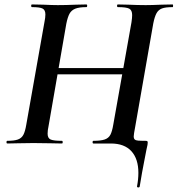

<svg xmlns="http://www.w3.org/2000/svg" viewBox="-20 -645 798 863"><path d="M191 -339H580L575 -311H186ZM184 -580Q184 -600 171.5 -606.5Q159 -613 124 -613Q120 -613 120 -619Q120 -625 124 -625L174 -624Q216 -622 240 -622Q276 -622 322 -624L368 -625Q372 -625 372 -619Q372 -613 368 -613Q336 -613 318.5 -606Q301 -599 292.5 -583.5Q284 -568 278 -538L198 -77Q194 -60 194 -44Q194 -24 207.5 -18Q221 -12 258 -12Q262 -12 262 -6Q262 0 258 0Q225 0 207 -1L130 -2L61 -1Q43 0 13 0Q9 0 9 -6Q9 -12 13 -12Q44 -12 60.5 -18Q77 -24 85 -39Q93 -54 98 -84L180 -547Q184 -566 184 -580ZM400 -12Q433 -12 450.5 -18Q468 -24 476 -39Q484 -54 489 -84L571 -545Q574 -565 574 -577Q574 -599 561 -606Q548 -613 510 -613Q506 -613 506 -619Q506 -625 510 -625L556 -624Q600 -622 635 -622Q662 -622 706 -624L756 -625Q758 -625 758 -619Q758 -613 756 -613Q724 -613 708 -607Q692 -601 683.5 -585.5Q675 -570 669 -540L588 -77Q581 -40 581 -32Q581 -19 589.5 -15.5Q598 -12 623 -12H634Q640 -12 642 -10.5Q644 -9 644 -4Q644 2 643 6Q643 7 638 29Q636 42 627.5 83.5Q619 125 608 193Q607 198 601 197.5Q595 197 596 192Q602 161 602 132Q602 69 570.5 34.5Q539 0 478 0H400Q396 0 396 -6Q396 -12 400 -12Z"/></svg>

Font: Cormorant Infant
Style: Bold Italic
Weight: 700
Italic angle: -10°
Designer: Christian Thalmann (Catharsis Fonts)
Foundry: Catharsis Fonts
Version: Version 4.000